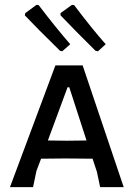

<svg xmlns="http://www.w3.org/2000/svg" viewBox="-20 -770 559 790"><path d="M227 -561Q129 -657 82 -707L84 -716L130 -750L139 -749Q209 -657 269 -588L236 -559ZM373 -561Q288 -645 229 -707V-716L276 -750L285 -749Q363 -646 415 -588L383 -559ZM320 -501 489 0H392L379 -62L361 -117L249 -118L149 -117L130 -67L116 0H21L208 -501ZM256 -191 336 -192 265 -411H258L177 -192Z"/></svg>

Font: Alegreya Sans SC Medium
Style: Regular
Weight: 500
Designer: Juan Pablo del Peral
Foundry: Huerta Tipografica
Version: Version 2.001;PS 002.001;hotconv 1.0.88;makeotf.lib2.5.64775